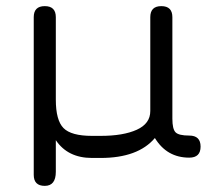

<svg xmlns="http://www.w3.org/2000/svg" viewBox="-20 -514 714 626"><path d="M542 -127Q542 -93 552.5 -82.5Q563 -72 597 -72Q634 -72 634 -36Q634 0 597 0Q524 0 485 -64Q430 1 308 1H280Q201 1 162 -57V46Q162 92 126 92Q90 92 90 56V-458Q90 -494 126 -494Q162 -494 162 -458V-189Q162 -122 187 -96.5Q212 -71 280 -71H308Q382 -71 426 -91Q470 -111 470 -152V-458Q470 -494 506 -494Q542 -494 542 -458Z"/></svg>

Font: Jura SemiBold
Style: Regular
Weight: 600
Designer: Daniel Johnson, Alexei Vanyashin
Foundry: Daniel Johnson
Version: Version 5.103